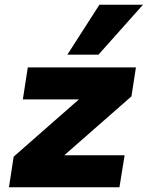

<svg xmlns="http://www.w3.org/2000/svg" viewBox="-20 -795 627 815"><path d="M18 0 38 -130 357 -410 341 -373H77L98 -509H557L538 -386L213 -101L229 -136H509L487 0ZM266 -563 402 -775H587L398 -563Z"/></svg>

Font: Nunito Sans 6pt Black
Style: Italic
Weight: 900
Italic angle: -9°
Version: Version 3.101;gftools[0.9.27]